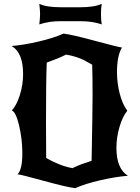

<svg xmlns="http://www.w3.org/2000/svg" viewBox="-20 -941 731 1006"><path d="M222 -113Q296 -71 360 -60Q384 -72 407 -80.5Q430 -89 443.5 -93Q457 -97 460 -99Q465 -364 465 -441Q465 -551 463 -602Q434 -619 419 -626.5Q404 -634 380 -642Q356 -650 326 -655Q302 -643 278.5 -633.5Q255 -624 242 -619.5Q229 -615 225 -613Q221 -525 221 -302Q221 -272 221.5 -205.5Q222 -139 222 -113ZM42 -362Q68 -391 84.5 -444.5Q101 -498 101 -553Q101 -665 41 -700Q104 -705 183 -723.5Q262 -742 313 -765Q360 -759 480 -726.5Q600 -694 619 -692Q593 -649 593 -563Q593 -505 607.5 -449.5Q622 -394 647 -361Q622 -330 606 -275.5Q590 -221 590 -166Q590 -58 650 -20Q586 -15 505.5 3.5Q425 22 374 45Q327 39 209 6.5Q91 -26 72 -28Q97 -52 97 -138Q97 -212 80 -283.5Q63 -355 42 -362ZM186 -921Q223 -903 299 -903H400Q476 -903 513 -921Q509 -897 509 -867Q509 -837 513 -813Q466 -830 401 -830H298Q233 -830 186 -813Q190 -849 190 -867Q190 -885 186 -921Z"/></svg>

Font: NewRocker
Style: Regular
Weight: 400
Designer: Pablo Impallari, Brenda Gallo, Rodrigo Fuenzalida
Foundry: Pablo Impallari, Brenda Gallo, Rodrigo Fuenzalida
Version: Version 1.000